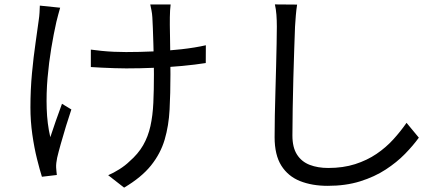

<svg xmlns="http://www.w3.org/2000/svg" viewBox="-20 -800 2040 879"><path d="M761.2 -779.6Q759.4 -767.3 758.7 -752.6Q758 -737.9 757.6 -720.9Q757.2 -709.5 757.5 -684.8Q757.8 -660.1 758.4 -628.5Q759 -596.9 759.3 -564.2Q759.7 -531.5 760 -503.6Q760.3 -475.6 760.3 -458.9Q760.3 -372.5 756.4 -298.6Q752.6 -224.6 733.9 -160.9Q715.1 -97.1 671.3 -42.4Q627.5 12.2 548.2 59L475.3 2.1Q498.7 -7.7 526.3 -25Q553.8 -42.4 572.2 -60.5Q612.5 -95.4 635.3 -135.1Q658.1 -174.8 668.7 -222.8Q679.3 -270.8 682 -329Q684.7 -387.2 684.7 -459.3Q684.7 -483.2 684.1 -520.7Q683.5 -558.2 682.2 -598.4Q680.8 -638.6 679.8 -671.7Q678.8 -704.8 677.5 -720.2Q676.5 -737.4 673.4 -752.8Q670.3 -768.2 667.9 -779.6ZM395.9 -572.9Q417.6 -569.9 444.8 -567.1Q472 -564.3 501.3 -563Q530.5 -561.7 557.2 -561.7Q618.9 -561.7 684.2 -564.7Q749.6 -567.7 811.1 -574.6Q872.6 -581.5 922.4 -592.8L922 -511.4Q874.2 -503.8 813.7 -498.1Q753.1 -492.5 687.6 -489.7Q622 -486.9 558.1 -486.9Q534.4 -486.9 504.6 -487.9Q474.7 -488.9 446.4 -490.2Q418 -491.5 395.9 -493.1ZM255.4 -764.7Q251.4 -751 246.5 -732.7Q241.5 -714.4 238.1 -699.9Q225.8 -645.8 214.8 -579.7Q203.8 -513.7 197.7 -443.1Q191.6 -372.5 193.8 -303.1Q195.9 -233.7 210.3 -172Q220.9 -204 235.3 -245.8Q249.8 -287.7 263.8 -324.9L306.7 -298.9Q295 -264.7 282.1 -222.4Q269.2 -180 258.3 -141.3Q247.4 -102.5 241.6 -77.6Q239.2 -66.9 237.8 -54.1Q236.4 -41.3 237 -32.7Q237.6 -25.3 238.4 -16Q239.2 -6.7 240.2 1.1L171.9 9.2Q162.2 -21.4 149.5 -72.1Q136.8 -122.7 128 -184.2Q119.3 -245.6 119.3 -307.8Q119.3 -389.6 126.4 -465Q133.5 -540.4 142.7 -603.2Q151.8 -666 157.2 -707.2Q160 -724.7 161 -742.8Q162 -760.9 162.4 -774.3Z M1340.2 -779Q1336.4 -754.4 1334.3 -728.9Q1332.1 -703.3 1330.7 -678.3Q1329.3 -636.2 1327 -574.2Q1324.7 -512.2 1323 -442.5Q1321.3 -372.8 1320 -304Q1318.7 -235.2 1318.7 -179.6Q1318.7 -124.9 1339.8 -92.2Q1360.8 -59.5 1398 -45.2Q1435.1 -31 1482.6 -31Q1550.9 -31 1605.7 -48.5Q1660.5 -66.1 1703.7 -95.4Q1746.8 -124.7 1780.5 -161.7Q1814.2 -198.7 1841.2 -237.7L1897.5 -169.8Q1872.1 -134.4 1834.4 -95.7Q1796.7 -57 1745.8 -23.8Q1694.9 9.5 1628.7 30.2Q1562.5 50.8 1480.3 50.8Q1408.6 50.8 1353.7 29Q1298.9 7.2 1268 -41.7Q1237.2 -90.6 1237.2 -172.1Q1237.2 -216.8 1238.2 -271.3Q1239.2 -325.9 1241 -383.9Q1242.8 -441.9 1244.1 -497.5Q1245.4 -553 1246.4 -600.1Q1247.4 -647.1 1247.4 -678.3Q1247.4 -706.5 1245.5 -732.2Q1243.5 -758 1238.5 -779.8Z"/></svg>

Font: Noto Sans TC Thin
Style: Regular
Weight: 100
Designer: Ryoko NISHIZUKA 西塚涼子 (kana, bopomofo & ideographs); Paul D. Hunt (Latin, Greek & Cyrillic); Sandoll Communications 산돌커뮤니
Foundry: Adobe
Version: Version 2.004-H2;hotconv 1.0.118;makeotfexe 2.5.65603